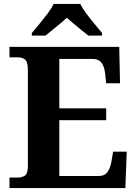

<svg xmlns="http://www.w3.org/2000/svg" viewBox="-20 -951 693 971"><path d="M28 0V-53H70Q91 -53 106 -63Q121 -73 121 -113V-596Q121 -639 106.5 -650Q92 -661 70 -661H28V-714H583L587 -530H517L512 -577Q508 -614 493.5 -633.5Q479 -653 448 -653H280V-403H517V-343H280V-61H480Q510 -61 524.5 -82.5Q539 -104 544 -137L552 -184H621L614 0ZM141 -784Q157 -803 178.5 -829Q200 -855 220.5 -882Q241 -909 251 -931H386Q397 -909 417 -882Q437 -855 459 -829Q481 -803 496 -784V-771H427Q413 -782 393 -798Q373 -814 353 -831Q333 -848 318 -861Q296 -841 263.5 -814.5Q231 -788 210 -771H141Z"/></svg>

Font: Noto Serif Khojki
Style: Regular
Weight: 400
Designer: Juan Bruce
Version: Version 2.002